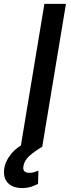

<svg xmlns="http://www.w3.org/2000/svg" viewBox="-70 -747 359 977"><path d="M265.6 -727.3 144.9 0H35.2L155.9 -727.3ZM42.3 209.9Q-2.5 209.9 -28.1 185.7Q-53.6 161.6 -49 116.1Q-45.1 75.3 -12.3 35Q20.6 -5.3 88.1 -33.4L144.9 0Q109.4 20.6 81.9 44.2Q54.3 67.8 49.4 97.7Q42.6 132.5 79.5 132.5Q94.1 132.5 105.8 128.6Q117.5 124.6 125.4 121.1L123.6 188.6Q110.4 196 89.5 202.9Q68.5 209.9 42.3 209.9Z"/></svg>

Font: Inter UI Medium
Style: Italic
Weight: 500
Italic angle: 9.39999°
Designer: Rasmus Andersson
Foundry: rsms
Version: 3.2;8d6f07862